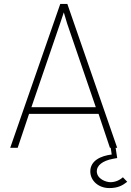

<svg xmlns="http://www.w3.org/2000/svg" viewBox="-20 -753 668 978"><path d="M32 0H70L128 -173H482L540 0H544L549 34C492 41 440 66 440 120C440 167 481 205 537 205C580 205 604 192 628 173L606 150C588 166 566 175 542 175C521 175 473 159 473 119C473 90 502 66 555 56L577 52L569 0H577L323 -733H287ZM140 -207 286 -633 305 -690 322 -633 468 -207Z"/></svg>

Font: Kreadon Extra Light
Style: Regular
Weight: 200
Designer: kohakuno
Foundry: StudioGnu
Version: Version 1.000;Glyphs 3.1.2 (3151)